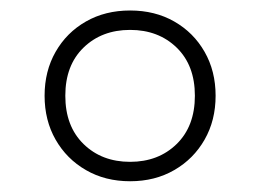

<svg xmlns="http://www.w3.org/2000/svg" viewBox="-20 -768 496 366"><path d="M228 -422.5Q180.5 -422.5 143.8 -443.8Q107 -465 86 -501.8Q65 -538.5 65 -585.5Q65 -632.5 86 -669.2Q107 -706 143.8 -727Q180.5 -748 228 -748Q275.5 -748 312.2 -727Q349 -706 370 -669.2Q391 -632.5 391 -585.5Q391 -538.5 370 -501.8Q349 -465 312.2 -443.8Q275.5 -422.5 228 -422.5ZM228 -459.5Q282 -459.5 316.8 -493.5Q351.5 -527.5 351.5 -585.5Q351.5 -643.5 316.8 -677.2Q282 -711 228 -711Q174 -711 139.2 -677.2Q104.5 -643.5 104.5 -585.5Q104.5 -527.5 139.2 -493.5Q174 -459.5 228 -459.5Z"/></svg>

Font: Encode Sans Condensed Condensed ExtraLight
Style: Regular
Weight: 200
Width: 3
Designer: Multiple Designers
Foundry: Impallari Type
Version: Version 3.000; ttfautohint (v1.8.3) -l 8 -r 50 -G 200 -x 14 